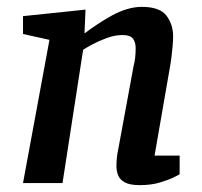

<svg xmlns="http://www.w3.org/2000/svg" viewBox="-20 -533 589 559"><path d="M387 6Q358 6 343.5 -2Q329 -10 324 -22.5Q319 -35 319 -50Q319 -63 320.5 -75.5Q322 -88 324 -97L369 -341Q372 -352 373.5 -365Q375 -378 375 -393Q375 -410 367 -420.5Q359 -431 337 -431Q314 -431 290 -422Q266 -413 247.5 -403Q229 -393 222 -388L162 0H47L124 -417L47 -434V-486L229 -505L226 -437H228Q245 -450 265.5 -463.5Q286 -477 307 -488.5Q328 -500 350 -506.5Q372 -513 393 -513Q445 -513 464.5 -487.5Q484 -462 484 -427Q484 -415 482.5 -398Q481 -381 479 -365Q477 -349 475 -339L430 -80H503V-26Q501 -24 485.5 -16.5Q470 -9 445 -1.5Q420 6 387 6Z"/></svg>

Font: Faustina Light SemiBold
Style: Italic
Weight: 600
Italic angle: -8°
Version: Version 1.200